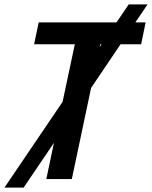

<svg xmlns="http://www.w3.org/2000/svg" viewBox="-69 -816 692 875"><path d="M-48.8 39.1 216.3 -352.1 272 -614.3H86.4L107.4 -713.9H461.9L517.6 -795.9H603.5L547.9 -713.9H594.7L574.2 -614.3H480.5L346.2 -415.5L258.3 0H142.1L176.8 -165L38.6 39.1ZM388.2 -614.3 385.3 -601.6 394 -614.3Z"/></svg>

Font: Open Sans SemiBold
Style: Italic
Weight: 600
Italic angle: -12°
Designer: Monotype Design Team
Foundry: Monotype Imaging Inc.
Version: Version 3.003; ttfautohint (v1.8.4)